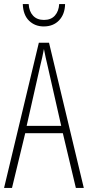

<svg xmlns="http://www.w3.org/2000/svg" viewBox="-20 -924 432 944"><path d="M353 0 289 -269H104L39 0H0L171 -714H221L392 0ZM215 -596Q209 -622 204.5 -641.5Q200 -661 196 -683Q192 -661 187.5 -641.5Q183 -622 177 -597L111 -305H281ZM300 -904Q299 -854 270.5 -824Q242 -794 195 -794Q152 -794 123 -822Q94 -850 92 -904H121Q123 -868 142.5 -847Q162 -826 196 -826Q231 -826 250 -847.5Q269 -869 271 -904Z"/></svg>

Font: Noto Sans Devanagari ExtraCondensed ExtraLight
Style: Regular
Weight: 200
Width: 2
Designer: Jelle Bosma - Monotype Design Team
Foundry: Monotype Imaging Inc.
Version: Version 2.004; ttfautohint (v1.8.4.7-5d5b)